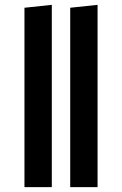

<svg xmlns="http://www.w3.org/2000/svg" viewBox="-20 -773 504 793"><path d="M194 0H81V-741L194 -753ZM383 0H270V-741L383 -753Z"/></svg>

Font: Trujillo Medium
Style: Regular
Weight: 500
Designer: Fira Sans original fonts by bBox Type GmbH, Carrois Corporate GbR, & Edenspiekermann AG / Changes by Cristiano Sobral
Foundry: Fira Sans original fonts by bBox Type GmbH, Carrois Corporate GbR, & Edenspiekermann AG / Changes by Cristiano Sobral
Version: Version 4.301;October 17, 2021;FontCreator 14.0.0.2814 64-bi